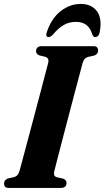

<svg xmlns="http://www.w3.org/2000/svg" viewBox="-28 -928 517 948"><path d="M239.5 -80.5Q234 -58.5 253.5 -52.5L284 -46Q300.5 -38.5 300.5 -25.5Q300.5 0 272 0H16Q2.5 0 -2.8 -6Q-8 -12 -8 -21.5Q-8 -31 -2.5 -37.5Q3 -44 11 -47L41.5 -53.5Q51.5 -56.5 57.8 -63.2Q64 -70 68.5 -84.5Q73.5 -103 84.5 -144Q95.5 -185 110 -239.2Q124.5 -293.5 140 -352Q155.5 -410.5 169.8 -464.5Q184 -518.5 194.8 -559.8Q205.5 -601 210.5 -619.5Q215 -641.5 195.5 -647.5L166 -654.5Q150 -661 150 -675Q150.5 -700 178.5 -700H433Q446.5 -700 451.5 -694Q456.5 -688 456.5 -679Q456.5 -660.5 437 -653.5L405 -646.5Q395.5 -643 389.8 -636.8Q384 -630.5 379.5 -615.5Q374.5 -597.5 363.8 -556.2Q353 -515 338.5 -460.8Q324 -406.5 308.8 -347.8Q293.5 -289 279.2 -234.8Q265 -180.5 254.5 -139.5Q244 -98.5 239.5 -80.5ZM347 -820Q313 -820 286.5 -804.5Q260 -789 234.5 -758.5Q222 -745 212.5 -745Q194.5 -745 203.5 -770.5Q226 -837 271.2 -872.8Q316.5 -908.5 370.5 -908.5Q424 -908.5 450.5 -872.8Q477 -837 464.5 -770.5Q460 -745 442 -745Q432.5 -745 427.5 -758.5Q410 -820 347 -820Z"/></svg>

Font: Fraunces 144pt S050
Style: Bold Italic
Weight: 700
Italic angle: -16°
Version: Version 1.000; ttfautohint (v1.8.3)